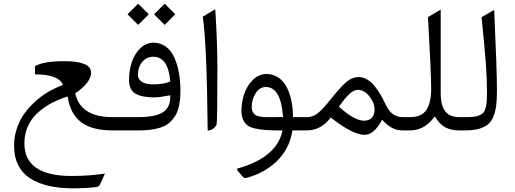

<svg xmlns="http://www.w3.org/2000/svg" viewBox="-20 -720 2841 1060"><path d="M334 -382.3Q482.9 -382.3 482.9 -319.3Q482.9 -266.1 399.4 -207.5L395.5 -204.6L396.5 -199.7Q427.2 -74.2 600.1 -73.2H619.1Q621.1 -71.3 622.6 -63.2Q624 -55.2 624 -42.5V-30.3Q624 -4.9 619.1 0H602.1Q489.7 0 429.9 -43.9Q370.1 -87.9 355 -178.7L353.5 -187.5L345.2 -184.6Q292.5 -167.5 251 -143.3Q209.5 -119.1 178.5 -87.6Q147.5 -56.2 131.1 -15.9Q114.7 24.4 114.7 70.8Q114.7 251.5 374 251.5Q473.1 251.5 559.6 238.3L538.1 285.2Q537.6 286.1 536.6 288.6Q530.3 302.7 526.4 306.9Q522.5 311 510.3 312.5Q458 319.8 384.8 319.8Q309.6 319.8 251 306.6Q192.4 293.5 148.4 265.9Q104.5 238.3 81.1 192.4Q57.6 146.5 57.6 84.5Q57.6 36.6 72.3 -8.3Q86.9 -53.2 111.8 -89.1Q136.7 -125 170.7 -156.2Q204.6 -187.5 241.9 -210Q279.3 -232.4 319.8 -248L327.6 -251L323.7 -258.3Q299.3 -308.1 173.3 -309.6V-355Q221.7 -382.3 334 -382.3Z M889.2 -699.7 947.8 -641.1 889.2 -582.5 830.6 -641.1ZM742.7 -699.7 801.3 -641.1 742.7 -582.5 684.1 -641.1ZM614.3 -73.2H738.3Q838.4 -73.2 879.2 -99.9Q919.9 -126.5 919.9 -185.1V-193.8L911.1 -192.4Q857.4 -182.1 829.6 -182.1Q758.8 -183.1 725.6 -204.3Q692.4 -225.6 692.4 -278.8Q692.4 -335.4 709.7 -382.3Q727.1 -429.2 758.1 -456.8Q789.1 -484.4 827.1 -484.4Q865.7 -484.4 895 -462.9Q924.3 -441.4 941.7 -403.8Q959 -366.2 967.5 -319.6Q976.1 -272.9 976.1 -219.2Q976.1 -172.9 968.8 -137.7Q961.4 -102.5 946 -78.6Q930.7 -54.7 911.1 -39.1Q891.6 -23.4 863.5 -14.9Q835.4 -6.3 806.9 -3.2Q778.3 0 740.2 0H614.3Q604.5 0 599.6 -6.6Q594.7 -13.2 594.7 -30.3V-42.5Q594.7 -59.6 599.4 -66.4Q604 -73.2 614.3 -73.2ZM827.6 -254.4Q879.9 -254.4 914.6 -268.1L919.9 -270L919.4 -275.4Q917 -302.2 911.6 -324Q906.2 -345.7 895.8 -365.2Q885.3 -384.8 867.4 -395.8Q849.6 -406.7 825.7 -406.7Q790 -406.7 765.9 -378.7Q741.7 -350.6 741.7 -306.2Q741.7 -286.6 755.6 -274.4Q769.5 -262.2 787.6 -258.3Q805.7 -254.4 827.6 -254.4Z M1099.6 -627.9 1166.5 -668Q1167 -668.5 1167.5 -668.5Q1168.5 -666 1168.9 -660.2Q1180.2 -482.9 1180.2 -340.3Q1180.2 -54.7 1175.8 -32.7Q1161.6 -2.4 1126.5 1Q1122.1 -474.1 1099.6 -627.9Z M1460.4 -73.2Q1508.3 -73.2 1534.7 -73.7H1542.5L1542 -81.5Q1529.3 -239.7 1447.3 -239.7Q1413.1 -239.7 1391.4 -205.3Q1369.6 -170.9 1369.6 -128.4Q1369.6 -113.3 1375.2 -102.5Q1380.9 -91.8 1388.7 -86.2Q1396.5 -80.6 1409.9 -77.6Q1423.3 -74.7 1433.8 -74Q1444.3 -73.2 1460.4 -73.2ZM1291 210.4Q1503.4 151.4 1537.6 8.8L1539.6 0H1530.3Q1480 0 1448 -2.2Q1416 -4.4 1387.7 -10.7Q1359.4 -17.1 1344.5 -29.3Q1329.6 -41.5 1321.3 -61Q1313 -80.6 1313 -109.4Q1313 -157.2 1328.9 -202.9Q1344.7 -248.5 1377.2 -280Q1409.7 -311.5 1450.7 -311.5Q1486.8 -311.5 1515.4 -293Q1543.9 -274.4 1561.3 -241.9Q1578.6 -209.5 1587.6 -168.7Q1596.7 -127.9 1597.7 -80.6V-73.2H1605H1660.2Q1665 -68.4 1665 -42.5V-30.3Q1665 -4.9 1660.2 0H1600.6H1594.2L1593.3 6.3Q1585.4 55.2 1562.7 97.7Q1540 140.1 1506.3 171.9Q1472.7 203.6 1431.2 226.3Q1389.6 249 1342.3 261.7Q1328.1 265.6 1320.8 256.3L1295.9 227.1Q1290 219.7 1288.6 214.4Q1287.6 212.4 1287.8 211.9Q1288.1 211.4 1291 210.4Z M1856 -126.5Q1939 -53.7 1988.8 -53.7Q2017.6 -53.7 2032.7 -69.6Q2047.9 -85.4 2047.9 -115.2Q2047.9 -152.3 2019.3 -188.2Q1990.7 -224.1 1956.1 -224.1Q1934.6 -224.1 1909.9 -201.9Q1885.3 -179.7 1855 -136.2L1851.1 -130.9ZM1655.3 -73.2H1672.9Q1706.1 -73.2 1732.4 -93.3Q1758.8 -113.3 1807.6 -174.3Q1846.7 -223.6 1872.8 -249.5Q1898.9 -275.4 1918.7 -284.9Q1938.5 -294.4 1961.4 -294.4Q1981 -294.4 1999.8 -285.2Q2018.6 -275.9 2033 -261.7Q2047.4 -247.6 2062.7 -225.3Q2078.1 -203.1 2088.9 -183.3Q2099.6 -163.6 2112.3 -136.7Q2127.9 -105 2150.4 -89.1Q2172.9 -73.2 2206.1 -73.2H2214.4Q2216.3 -71.3 2217.8 -63.2Q2219.2 -55.2 2219.2 -42.5V-30.3Q2219.2 -4.9 2214.4 0H2206.1Q2173.3 0 2147.5 -12.5Q2121.6 -24.9 2096.7 -51.8L2089.8 -59.1L2085 -50.3Q2042.5 24.4 1993.2 24.4Q1928.7 24.4 1811.5 -66.9L1805.7 -71.3L1801.3 -65.4Q1749 0 1673.3 0H1655.3Q1645.5 0 1640.6 -6.6Q1635.7 -13.2 1635.7 -30.3V-42.5Q1635.7 -59.6 1640.4 -66.4Q1645 -73.2 1655.3 -73.2Z M2209.5 -73.2H2241.2Q2307.6 -73.2 2334 -113.3Q2360.4 -153.3 2360.4 -227.1Q2360.4 -320.8 2342.8 -625.5L2412.1 -666.5L2412.6 -667Q2413.1 -665 2413.1 -662.6V-203.1Q2413.1 -138.7 2437.7 -106Q2462.4 -73.2 2518.1 -73.2H2532.2Q2537.1 -68.4 2537.1 -42.5V-30.3Q2537.1 -4.9 2532.2 0H2517.6Q2469.7 0 2439.2 -16.6Q2408.7 -33.2 2386.2 -68.8L2380.4 -77.6L2374 -69.3Q2320.3 0 2244.1 0H2209.5Q2199.7 0 2194.8 -6.6Q2189.9 -13.2 2189.9 -30.3V-42.5Q2189.9 -59.6 2194.6 -66.4Q2199.2 -73.2 2209.5 -73.2Z M2527.3 -73.2H2547.9Q2576.2 -73.2 2594.5 -75.2Q2612.8 -77.1 2627.2 -83.5Q2641.6 -89.8 2648.9 -98.4Q2656.2 -106.9 2661.1 -124.3Q2666 -141.6 2667.2 -160.9Q2668.5 -180.2 2668.5 -211.9Q2668.5 -287.1 2662.1 -371.3Q2655.8 -455.6 2638.7 -625L2701.7 -661.6Q2703.1 -662.6 2704.3 -663.1Q2705.6 -663.6 2706.3 -663.8Q2707 -664.1 2707.5 -664.1Q2708.5 -662.6 2708.5 -659.2Q2723.6 -331.1 2723.6 -218.3Q2723.6 -168.9 2719 -135Q2714.4 -101.1 2703.1 -74Q2691.9 -46.9 2671.4 -31.2Q2650.9 -15.6 2620.1 -7.8Q2589.4 0 2544.9 0H2527.3Q2517.6 0 2512.7 -6.6Q2507.8 -13.2 2507.8 -30.3V-42.5Q2507.8 -59.6 2512.5 -66.4Q2517.1 -73.2 2527.3 -73.2Z"/></svg>

Font: Sahel Light FD
Style: Light-FD
Weight: 300
Foundry: Saber Rastikerdar (saber.rastikerdar@gmail.com)
Version: Version 3.3.0